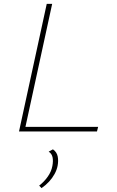

<svg xmlns="http://www.w3.org/2000/svg" viewBox="-20 -678 602 990"><path d="M78 0 221 -658H249L106 0ZM90 0 95 -24H486L480 0ZM194 292 182 279Q208 259 226.5 232.5Q245 206 250 178Q255 152 251 133Q247 114 231 104L253 92Q273 106 277.5 128.5Q282 151 277 177Q273 198 261.5 219Q250 240 233 258.5Q216 277 194 292Z"/></svg>

Font: Ysabeau Office Thin
Style: Italic
Weight: 250
Italic angle: -12°
Designer: Christian Thalmann (Catharsis Fonts)
Version: Version 2.001;gftools[0.9.30]; featfreeze: tnum,lnum,ss02